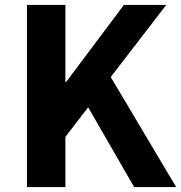

<svg xmlns="http://www.w3.org/2000/svg" viewBox="-20 -762 738 782"><path d="M246.4 -742V-427.8H249.2L484.8 -742H657.2L431 -448.2L697.6 0H526.4L339 -325L246.4 -204.6V0H89.8V-742Z"/></svg>

Font: 寒蝉端黑体 Light
Style: Regular
Weight: 300
Designer: ChillDuanSans {Warren2060}; 
Source Han Sans {Ryoko NISHIZUKA 西塚涼子 (kana, bopomofo & ideographs); Paul D. Hunt (Latin, G
Foundry: ChillType&Adobe
Version: Version 1.300;Glyphs 3.3 (3306)